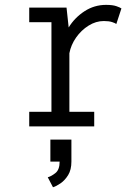

<svg xmlns="http://www.w3.org/2000/svg" viewBox="-20 -532 590 808"><path d="M103 0V-61.5H196.5V-438.5H103V-500H260L269 -416.5Q294.5 -458 335.8 -484.8Q377 -511.5 426.5 -511.5Q454 -511.5 469.8 -506Q485.5 -500.5 491 -496.5L469.5 -431Q465.5 -434.5 452 -439Q438.5 -443.5 417 -443.5Q383.5 -443.5 352.8 -424.2Q322 -405 300.2 -374Q278.5 -343 272 -308V-61.5H376.5V0ZM192 148V55.5H280.5V148Q280.5 182.5 266.8 204.8Q253 227 234.8 239.5Q216.5 252 203 256L181 214Q195 210.5 213 196.5Q231 182.5 231 148Z"/></svg>

Font: Trispace SemiCondensed Light
Style: Regular
Weight: 300
Width: 4
Designer: Tyler Finck
Foundry: Etcetera Type Company
Version: Version 1.210; ttfautohint (v1.8.3)